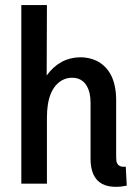

<svg xmlns="http://www.w3.org/2000/svg" viewBox="-20 -728 548 761"><path d="M478.5 -67.4Q446.3 -63.5 441.4 -89.8Q440.4 -97.7 440.4 -106.4V-330.1Q440.4 -448.2 362.3 -487.3Q333 -501 297.9 -501Q216.8 -500 165 -428.7L166 -708H64.5V0H166V-261.7Q166 -376 226.6 -410.2Q245.1 -419.9 265.6 -419.9Q319.3 -419.9 335 -359.4Q338.9 -340.8 338.9 -320.3V-99.6Q338.9 22.5 458 11.7Q470.7 9.8 482.4 7.8Z"/></svg>

Font: Yaldevi Colombo SemiBold
Style: Regular
Weight: 600
Designer: Sol Matas, Denzil Rajitha, Kosala Senevirathne and Pathum Egodawatta
Foundry: Mooniak
Version: Version 1.020 ; ttfautohint (v1.6)